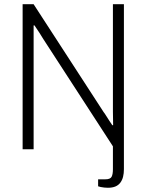

<svg xmlns="http://www.w3.org/2000/svg" viewBox="-20 -706 693 908"><path d="M490 182Q482 182 473 181Q464 180 456.5 178.5Q449 177 444 175V142H478Q501 142 507.5 130.5Q514 119 514 94V-14L185 -521Q180 -530 167 -550Q154 -570 143 -586H139Q139 -569 139 -551.5Q139 -534 139 -518V0H87V-686H139L470 -176Q475 -170 482 -158.5Q489 -147 497 -135Q505 -123 511 -114H515Q515 -130 514.5 -147Q514 -164 514 -177V-686H566V94Q566 114 562 130Q558 146 549 158Q540 170 525.5 176Q511 182 490 182Z"/></svg>

Font: Archivo SemiCondensed Thin
Style: Regular
Weight: 250
Width: 4
Designer: Hector Gatti
Foundry: Omnibus-Type
Version: Version 2.001